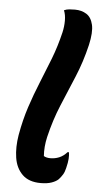

<svg xmlns="http://www.w3.org/2000/svg" viewBox="-55 -792 459 840"><g transform="rotate(5 175.0 -372.5)"><path d="M194 -653Q200 -679 200 -705Q200 -731 192 -750Q203 -755 215 -756Q227 -757 240 -757Q269 -757 290.5 -743.5Q312 -730 319.5 -697.5Q327 -665 314 -608Q296 -532 268 -465.5Q240 -399 212.5 -333Q185 -267 167 -191Q157 -147 160 -107Q171 -100 189 -100Q209 -100 227.5 -107.5Q246 -115 262 -133H268Q270 -120 269 -104Q268 -88 262 -64Q258 -46 251 -34.5Q244 -23 234 -12Q224 -2 204.5 5Q185 12 156 12Q104 12 75.5 -16Q47 -44 40 -89.5Q33 -135 42 -189Q54 -257 73 -314.5Q92 -372 114 -425.5Q136 -479 157.5 -534.5Q179 -590 194 -653Z"/></g></svg>

Font: Recursive Sn Csl St SmB
Style: Italic
Weight: 600
Italic angle: -15°
Version: Version 1.079;hotconv 1.0.112;makeotfexe 2.5.65598; ttfautoh